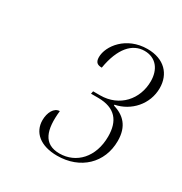

<svg xmlns="http://www.w3.org/2000/svg" viewBox="-114 -911 588 619"><g transform="rotate(30 179.5 -602.0)"><path d="M181 -380C267 -380 327 -437 327 -519C327 -574 299 -600 259 -612V-615C315 -626 359 -674 359 -734C359 -786 325 -824 262 -824C184 -824 139 -765 139 -723C139 -702 150 -698 164 -698C177 -776 212 -814 257 -814C300 -814 323 -782 323 -739C323 -672 276 -618 204 -618H178L176 -608H202C267 -608 293 -573 293 -516C293 -439 246 -390 184 -390C124 -390 109 -436 117 -509C96 -509 83 -484 83 -456C83 -411 118 -380 181 -380Z"/></g></svg>

Font: Noto Serif Display ExtraCondensed ExtraLight
Style: Italic
Weight: 200
Width: 2
Italic angle: -12°
Designer: Monotype Design Team
Foundry: Monotype Imaging Inc.
Version: Version 2.009